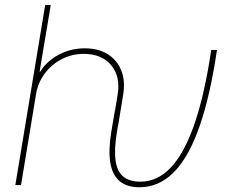

<svg xmlns="http://www.w3.org/2000/svg" viewBox="-20 -748 937 776"><path d="M42 0 162.6 -727.5H185.1L140.1 -459H143.1Q169.9 -502 218.3 -527.3Q266.6 -552.7 322.8 -552.7Q377.4 -552.7 415.3 -529.1Q453.1 -505.4 470 -463.4Q486.8 -421.4 478 -366.2L457.5 -241.2H435.1L455.6 -366.2Q467.3 -439 429.4 -484.4Q391.6 -529.8 318.8 -530.3Q270.5 -530.3 229.5 -509Q188.5 -487.8 160.9 -450.9Q133.3 -414.1 125.5 -366.2L64.9 0ZM543.5 8.8Q493.7 8.8 464.1 -15.4Q434.6 -39.6 426 -89.4Q417.5 -139.2 429.7 -214.8L444.8 -303.7H467.3L452.6 -214.8Q440.9 -144 447 -99.6Q453.1 -55.2 478 -34.4Q502.9 -13.7 546.9 -13.7Q614.7 -13.7 667.7 -68.1Q720.7 -122.6 760.5 -231.7Q800.3 -340.8 827.1 -503.9L833.5 -545.9H856.9L849.1 -496.1Q820.8 -327.1 778.3 -214.8Q735.8 -102.5 677.5 -46.9Q619.1 8.8 543.5 8.8Z"/></svg>

Font: Inter 20pt Thin
Style: Italic
Weight: 250
Italic angle: -9.3988°
Version: Version 4.001;git-66647c0bb